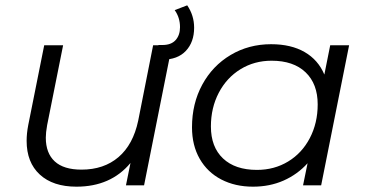

<svg xmlns="http://www.w3.org/2000/svg" viewBox="-20 -696 1377 721"><path d="M626 -526 521 0H453L470 -84Q396 5 267 5Q179 5 129.5 -40.5Q80 -86 80 -167Q80 -195 86 -226L146 -526H217L157 -226Q152 -198 152 -179Q152 -121 185.5 -90Q219 -59 286 -59Q370 -59 425 -106Q480 -153 499 -243L555 -526ZM575 -527H590Q623 -527 639.5 -545.5Q656 -564 656 -594Q656 -630 636 -658L683 -676Q709 -638 709 -592Q709 -538 678 -505Q647 -472 590 -472H575Z M1291 -526 1186 0H1118L1135 -83Q1097 -41 1045 -18Q993 5 930 5Q863 5 811 -22Q759 -49 730 -99.5Q701 -150 701 -218Q701 -307 739.5 -378Q778 -449 846 -489.5Q914 -530 998 -530Q1073 -530 1124 -500.5Q1175 -471 1198 -416L1220 -526ZM1173 -304Q1173 -381 1127.5 -424.5Q1082 -468 1000 -468Q935 -468 883 -436Q831 -404 801.5 -347.5Q772 -291 772 -221Q772 -144 817.5 -101Q863 -58 945 -58Q1010 -58 1062 -89.5Q1114 -121 1143.5 -177.5Q1173 -234 1173 -304Z"/></svg>

Font: Idrija
Style: Italic
Weight: 400
Italic angle: -11.3°
Designer: Julieta Ulanovsky
Foundry: Julieta Ulanovsky
Version: Version 7.200